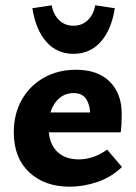

<svg xmlns="http://www.w3.org/2000/svg" viewBox="-20 -696 514 724"><path d="M440 -66Q397 -26 345 -9Q293 8 243 8Q148 8 90 -46.5Q32 -101 32 -197Q32 -266 62 -319.5Q92 -373 145.5 -403Q199 -433 266 -433Q349 -433 394 -388Q439 -343 439 -267Q439 -222 435 -197H164Q169 -148 198.5 -121.5Q228 -95 277 -95Q333 -95 384 -132ZM170 -272H320Q317 -308 302 -326.5Q287 -345 258 -345Q226 -345 203.5 -325.5Q181 -306 170 -272ZM102 -665 175 -676Q181 -641 203 -620Q225 -599 257 -599Q289 -599 311 -620Q333 -641 339 -676L413 -665Q400 -583 359.5 -538Q319 -493 257 -493Q195 -493 155 -538Q115 -583 102 -665Z"/></svg>

Font: Ysabeau Ultrabold
Style: Regular
Weight: 800
Designer: Christian Thalmann (Catharsis Fonts)
Version: Version 0.003